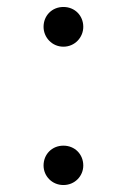

<svg xmlns="http://www.w3.org/2000/svg" viewBox="-20 -517 365 551"><path d="M162 14C195 14 219 -12 219 -42C219 -74 195 -99 162 -99C129 -99 105 -74 105 -42C105 -12 129 14 162 14ZM162 -383C195 -383 219 -410 219 -440C219 -472 195 -497 162 -497C129 -497 105 -472 105 -440C105 -410 129 -383 162 -383Z"/></svg>

Font: Noto Serif SC Light
Style: Regular
Weight: 300
Designer: Ryoko NISHIZUKA 西塚涼子 (kana & ideographs); Frank Grießhammer (Latin, Greek & Cyrillic); Wenlong ZHANG 张文龙 (bopomofo); San
Foundry: Adobe
Version: Version 2.001;hotconv 1.1.0;makeotfexe 2.6.0